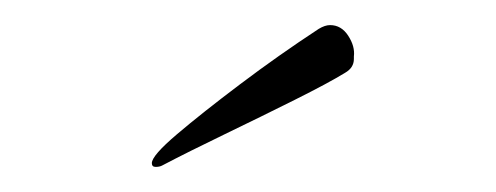

<svg xmlns="http://www.w3.org/2000/svg" viewBox="-20 -667 395 153"><path d="M104 -534Q101 -534 101 -537Q101 -543 121 -560Q141 -577 171.5 -600Q202 -623 234 -644Q239 -647 243 -647Q252 -647 257.5 -638.5Q263 -630 262 -622V-620Q262 -613 255 -609Q242 -601 215 -587.5Q188 -574 159 -560Q130 -546 109 -535Q107 -534 104 -534Z"/></svg>

Font: Bilbo
Style: Regular
Weight: 400
Designer: Robert E. Leuschke
Foundry: Robert E. Leuschke
Version: Version 1.100